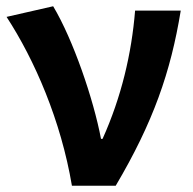

<svg xmlns="http://www.w3.org/2000/svg" viewBox="-20 -594 618 614"><path d="M350 0C470 -203 526 -364 558 -560H412C401 -423 368 -283 308 -150H303C279 -277 214 -467 150 -574L1 -540C91 -402 175 -208 210 0Z"/></svg>

Font: Spoqa Han Sans Neo Bold
Style: Bold
Weight: 700
Designer: [Spoqa Han Sans Neo] Dong-huui Kim  Younghwa Kang  Yujin Lee  [Noto Sans] Ryoko NISHIZUKA  (kana & ideographs); Paul D. 
Foundry: Spoqa (http://www.spoqa-han-sans.com)
Version: Version 1.000